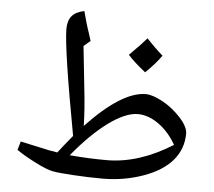

<svg xmlns="http://www.w3.org/2000/svg" viewBox="-49 -725 868 779"><g transform="rotate(5 384.5 -335.5)"><path d="M396 0C453.6 0 508.8 -9.3 561 -27.8C666 -64.9 718.3 -129.4 718.3 -211.4C718.3 -229.5 707.5 -251 685.5 -274.9C663.6 -298.8 639.2 -318.8 611.3 -334C583.5 -349.1 560.5 -356.9 541.5 -356.9C476.6 -356.9 396.5 -306.6 301.8 -206.5V-207C300.8 -253.4 296.9 -304.2 290.5 -360.4L272.5 -529.3L299.3 -552.2L289.6 -583C280.3 -609.4 272 -638.7 263.7 -670.9C217.3 -661.6 197.3 -637.2 197.3 -592.3C197.3 -540 218.8 -396.5 262.2 -162.1C243.2 -139.2 223.6 -115.2 204.1 -89.8L169.9 -95.7L52.7 -121.1L42.5 -86.4C62 -72.3 87.4 -57.6 119.1 -41.5C150.4 -25.4 174.8 -15.6 191.9 -12.2C209 -8.8 237.3 -6.3 276.4 -3.9C315.4 -1.5 355.5 0 396 0ZM406.2 -76.2C356 -76.2 305.7 -78.6 255.4 -83C304.7 -143.1 352.5 -189.9 398.4 -223.6C444.3 -256.8 483.9 -273.4 516.6 -273.4C544.4 -273.4 572.3 -263.7 600.6 -244.1C628.9 -224.1 653.3 -196.8 673.3 -161.6C582 -104.5 493.2 -76.2 406.2 -76.2ZM595.2 -518.1C572.3 -538.1 549.8 -560.1 528.8 -583C516.6 -568.4 493.2 -543.9 459 -509.8C477.1 -489.7 501 -468.3 530.8 -444.8C558.1 -471.2 579.6 -495.6 595.2 -518.1Z"/></g></svg>

Font: Noto Naskh Arabic
Style: Regular
Weight: 400
Designer: Monotype Design Team
Foundry: Monotype Imaging Inc.
Version: Version 1.07